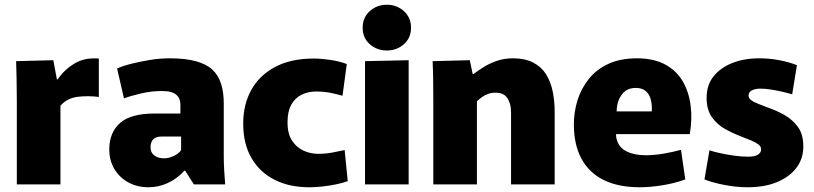

<svg xmlns="http://www.w3.org/2000/svg" viewBox="-20 -778 3436 810"><path d="M51 0V-347Q51 -404 50 -444.5Q49 -485 48 -520L205 -524L220 -443H223Q252 -485 295 -510.5Q338 -536 397 -531V-369Q352 -375 307.5 -369.5Q263 -364 235 -332V0Z M607 12Q558 12 520.5 -9Q483 -30 462 -66Q441 -102 441 -147Q441 -184 453 -212.5Q465 -241 488 -260.5Q511 -280 547 -289.5Q583 -299 629 -299H741V-337Q741 -350 737 -360Q733 -370 724 -378Q715 -386 700 -390Q685 -394 663 -394Q619 -394 576 -384Q533 -374 503 -363L474 -489Q498 -500 534 -509Q570 -518 612 -525Q654 -532 696 -532Q761 -532 805.5 -520Q850 -508 875.5 -484.5Q901 -461 912.5 -425Q924 -389 924 -342V-120Q924 -89 926 -56Q928 -23 930 0H798L761 -58H758Q727 -24 688 -6Q649 12 607 12ZM673 -110Q691 -110 713 -120Q735 -130 744 -145V-202H661Q652 -202 644 -200Q636 -198 629.5 -193Q623 -188 619 -179Q615 -170 615 -157Q615 -134 631 -122Q647 -110 673 -110Z M1284 12Q1201 12 1138.5 -19.5Q1076 -51 1041 -111Q1006 -171 1006 -257Q1006 -336 1039.5 -397.5Q1073 -459 1139.5 -495Q1206 -531 1304 -531Q1335 -531 1372.5 -525.5Q1410 -520 1443 -508L1425 -374Q1405 -380 1375.5 -386Q1346 -392 1314 -392Q1280 -392 1252.5 -378.5Q1225 -365 1209 -336.5Q1193 -308 1193 -262Q1193 -213 1212.5 -184Q1232 -155 1261.5 -142Q1291 -129 1323 -129Q1353 -129 1382.5 -134.5Q1412 -140 1434 -145L1447 -14Q1418 -3 1371.5 4.5Q1325 12 1284 12Z M1520 -520 1704 -524V0H1520ZM1612 -565Q1570 -565 1540 -591.5Q1510 -618 1510 -661Q1510 -704 1540 -731Q1570 -758 1612 -758Q1654 -758 1684 -731Q1714 -704 1714 -661Q1714 -618 1684 -591.5Q1654 -565 1612 -565Z M1808 -342Q1808 -393 1807.5 -437.5Q1807 -482 1805 -520L1962 -524L1974 -466H1978Q1995 -479 2019.5 -494.5Q2044 -510 2075.5 -521Q2107 -532 2144 -532Q2195 -532 2229.5 -514Q2264 -496 2283.5 -465Q2303 -434 2311.5 -393Q2320 -352 2320 -306V0H2136V-302Q2136 -324 2131.5 -339.5Q2127 -355 2119 -366Q2111 -377 2099 -382Q2087 -387 2071 -387Q2054 -387 2039.5 -382Q2025 -377 2013.5 -368.5Q2002 -360 1992 -351V0H1808Z M2678 12Q2589 12 2527 -18.5Q2465 -49 2433 -108.5Q2401 -168 2401 -253Q2401 -306 2416.5 -355.5Q2432 -405 2464.5 -445.5Q2497 -486 2547.5 -509Q2598 -532 2667 -532Q2738 -532 2786 -506Q2834 -480 2860 -435.5Q2886 -391 2893.5 -333.5Q2901 -276 2890 -212H2497L2597 -286Q2572 -226 2581.5 -190.5Q2591 -155 2624 -139Q2657 -123 2704 -123Q2740 -123 2780.5 -130Q2821 -137 2853 -146L2871 -21Q2827 -5 2775.5 3.5Q2724 12 2678 12ZM2498 -308H2729Q2730 -312 2730 -315Q2730 -318 2730 -321Q2730 -342 2724.5 -361.5Q2719 -381 2704 -394Q2689 -407 2662 -407Q2629 -407 2609.5 -386.5Q2590 -366 2584 -334Q2578 -302 2586 -268Z M3134 12Q3086 12 3035 2Q2984 -8 2952 -21L2973 -144Q2990 -138 3017.5 -132Q3045 -126 3076 -121.5Q3107 -117 3136 -117Q3166 -117 3178.5 -126Q3191 -135 3191 -148Q3191 -160 3179 -169Q3167 -178 3147.5 -186Q3128 -194 3105 -203Q3073 -215 3039.5 -233.5Q3006 -252 2983.5 -283.5Q2961 -315 2961 -365Q2961 -419 2990 -455.5Q3019 -492 3069 -512Q3119 -532 3182 -532Q3228 -532 3270.5 -523.5Q3313 -515 3342 -503L3322 -380Q3306 -385 3282.5 -390.5Q3259 -396 3234 -400Q3209 -404 3188 -404Q3167 -404 3152.5 -397Q3138 -390 3138 -375Q3138 -364 3149 -355.5Q3160 -347 3179 -340Q3198 -333 3220 -324Q3253 -313 3287.5 -294Q3322 -275 3345.5 -243.5Q3369 -212 3369 -160Q3369 -108 3339.5 -69.5Q3310 -31 3257.5 -9.5Q3205 12 3134 12Z"/></svg>

Font: Murecho Thin ExtraBold
Style: Regular
Weight: 800
Version: Version 1.010